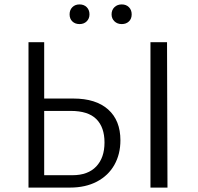

<svg xmlns="http://www.w3.org/2000/svg" viewBox="-20 -849 894 869"><path d="M109 -658H180V-403H312Q414 -403 469.5 -353.5Q525 -304 525 -214Q525 -151 497.5 -102.5Q470 -54 418.5 -27Q367 0 297 0H109ZM308 -56Q378 -56 415.5 -95.5Q453 -135 453 -204Q453 -273 416 -310Q379 -347 300 -347H180V-56ZM340 -829Q360 -829 372.5 -816.5Q385 -804 385 -784Q385 -765 372.5 -752.5Q360 -740 340 -740Q320 -740 307.5 -752Q295 -764 295 -784Q295 -804 307.5 -816.5Q320 -829 340 -829ZM531 -829Q551 -829 563.5 -816.5Q576 -804 576 -784Q576 -764 563.5 -752Q551 -740 531 -740Q511 -740 498 -752.5Q485 -765 485 -784Q485 -804 498 -816.5Q511 -829 531 -829ZM661 -658H736L738 0H661Z"/></svg>

Font: QiushuiShotai Bright
Style: Regular
Weight: 400
Designer: Christian Thalmann (Catharsis Fonts)
Version: Version 1.250;